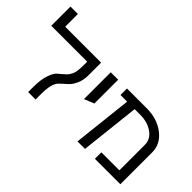

<svg xmlns="http://www.w3.org/2000/svg" viewBox="-85 -1170 1591 1591"><g transform="rotate(45 710.5 -374.5)"><path d="M545 -447Q545 -394 525.5 -351Q506 -308 483 -286.5Q460 -265 435 -243Q410 -221 404 -208Q377 -166 377 -68V0H290V-63Q290 -145 308.5 -200Q327 -255 349 -275Q371 -295 397 -316Q423 -337 431 -354Q449 -381 453.5 -413Q458 -445 458 -498V-524H37V-749H124V-600H545Z M658 -600H745V-321L658 -286Z M1283 -375Q1283 -440 1224.5 -482Q1166 -524 1079 -524H1014L956 0H868L926 -524H848V-600H1079Q1202 -600 1286 -535.5Q1370 -471 1370 -375V0H1072V-76H1283Z"/></g></svg>

Font: ColatingCofangSans
Style: Regular
Weight: 400
Foundry: GNU
Version: Version 412.227;June 27, 2022;FontCreator 11.0.0.2412 32-bit